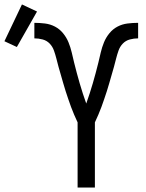

<svg xmlns="http://www.w3.org/2000/svg" viewBox="-139 -846 659 866"><path d="M211 0V-294Q203 -311 195.5 -328.5Q188 -346 181.5 -363.5Q175 -381 169 -399Q163 -417 157 -435Q151 -453 146 -471.5Q141 -490 135.5 -508Q130 -526 125 -544.5Q120 -563 115.5 -581Q111 -599 104.5 -617.5Q98 -636 85 -649.5Q72 -663 53.5 -668Q35 -673 16 -673V-743Q40 -743 64 -740Q88 -737 109 -726Q130 -715 145.5 -696Q161 -677 170 -655Q179 -633 184.5 -609.5Q190 -586 195.5 -563Q201 -540 207.5 -516.5Q214 -493 220.5 -470Q227 -447 234.5 -424.5Q242 -402 250 -379Q258 -402 265.5 -424.5Q273 -447 279.5 -470Q286 -493 292.5 -516.5Q299 -540 304.5 -563Q310 -586 315.5 -609.5Q321 -633 330 -655Q339 -677 354.5 -696Q370 -715 391 -726Q412 -737 436 -740Q460 -743 484 -743V-673Q465 -673 446.5 -668Q428 -663 415 -649.5Q402 -636 395.5 -617.5Q389 -599 384.5 -581Q380 -563 375 -544.5Q370 -526 364.5 -508Q359 -490 354 -471.5Q349 -453 343 -435Q337 -417 331 -399Q325 -381 318.5 -363.5Q312 -346 304.5 -328.5Q297 -311 289 -294V0ZM-63 -634 -119 -660 -40 -826 28 -794Z"/></svg>

Font: HulyMono
Style: Regular
Weight: 400
Monospace: yes
Designer: Belleve Invis
Foundry: Belleve Invis
Version: Version 33.2.5; ttfautohint (v1.8.4)